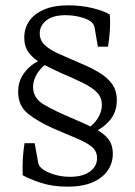

<svg xmlns="http://www.w3.org/2000/svg" viewBox="-20 -596 506 720"><path d="M233 104Q177 104 133 89.5Q89 75 65 61Q64 31 65.5 1.5Q67 -28 72 -59H110L123 13Q123 15 126 22.5Q129 30 141 39Q156 50 183.5 58.5Q211 67 243 67Q290 67 317 47.5Q344 28 344 -3Q344 -29 325 -45Q306 -61 270 -76Q234 -91 183 -113Q120 -141 84 -170.5Q48 -200 48 -252Q48 -284 62 -309Q76 -334 99 -351.5Q122 -369 148 -377L166 -363Q139 -350 121.5 -323.5Q104 -297 104 -270Q104 -228 144.5 -204Q185 -180 261 -148Q304 -130 336 -113.5Q368 -97 385.5 -75.5Q403 -54 403 -19Q403 16 383.5 44Q364 72 326.5 88Q289 104 233 104ZM318 -95 300 -110Q327 -123 344.5 -149Q362 -175 362 -203Q362 -230 344.5 -248.5Q327 -267 293 -284Q259 -301 207 -323Q170 -340 139 -356.5Q108 -373 89.5 -396.5Q71 -420 71 -455Q71 -490 89.5 -517Q108 -544 145 -560Q182 -576 237 -576Q284 -576 327.5 -565.5Q371 -555 392 -541Q394 -511 392 -481Q390 -451 385 -421H347L335 -491Q334 -496 331 -503Q328 -510 318 -517Q305 -526 279.5 -532.5Q254 -539 225 -539Q179 -539 154 -519.5Q129 -500 129 -471Q129 -444 149 -426Q169 -408 203.5 -393Q238 -378 281 -359Q320 -343 351 -324.5Q382 -306 400 -281.5Q418 -257 418 -220Q418 -173 388.5 -141Q359 -109 318 -95Z"/></svg>

Font: Rasa Light
Style: Regular
Weight: 300
Designer: Anna Giedrys (Yrsa+Rasa design), David Brezina (Yrsa art-direction, Rasa art-direction, design)
Foundry: Rosetta Type Foundry
Version: Version 2.004